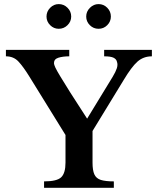

<svg xmlns="http://www.w3.org/2000/svg" viewBox="-20 -899 761 919"><path d="M707 -629.4Q666.5 -629.4 637.9 -604Q609.4 -578.6 572.3 -516.6L422.9 -272V-120.6Q422.9 -84 431.6 -64.5Q440.4 -44.9 462.6 -37.8Q484.9 -30.8 524.9 -30.8V0H190.9V-30.8Q252.4 -30.8 272.9 -50.5Q293.5 -70.3 293.5 -120.6V-252.9L121.1 -531.7Q91.3 -580.1 68.1 -604.7Q44.9 -629.4 8.3 -629.4V-660.2H311.5V-629.4Q281.2 -629.4 259.8 -622.8Q238.3 -616.2 238.3 -596.7Q238.3 -590.3 244.6 -576.4Q251 -562.5 268.1 -534.2Q285.2 -505.9 316.2 -456.5Q347.2 -407.2 397 -331.1L519.5 -531.7Q533.7 -555.2 539.3 -572.5Q544.9 -589.8 539.6 -604Q537.1 -615.7 523.7 -622.6Q510.3 -629.4 478.5 -629.4V-660.2H707ZM510.7 -819.8Q510.7 -795.9 493.4 -778.6Q476.1 -761.2 451.7 -761.2Q427.2 -761.2 409.9 -778.6Q392.6 -795.9 392.6 -819.8Q392.6 -843.8 410.4 -861.6Q428.2 -879.4 451.7 -879.4Q476.1 -879.4 493.4 -861.8Q510.7 -844.2 510.7 -819.8ZM320.8 -819.8Q320.8 -795.9 303.2 -778.6Q285.6 -761.2 261.2 -761.2Q237.3 -761.2 220 -778.6Q202.6 -795.9 202.6 -819.8Q202.6 -843.8 220 -861.6Q237.3 -879.4 261.2 -879.4Q285.6 -879.4 303.2 -861.8Q320.8 -844.2 320.8 -819.8Z"/></svg>

Font: Awami Nastaliq
Style: Bold
Weight: 700
Designer: Peter Martin, SIL International
Foundry: SIL International
Version: Version 3.100